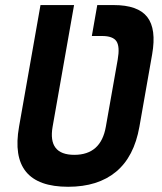

<svg xmlns="http://www.w3.org/2000/svg" viewBox="-20 -713 626 743"><path d="M356.4 -693.4H419.9Q514.2 -693.4 550 -647Q585.9 -600.6 568.8 -502.9L519.5 -222.7Q499 -106.4 429 -48.3Q358.9 9.8 243.7 9.8Q12.7 9.8 53.7 -222.7L136.7 -693.4H266.6L183.6 -222.7Q164.6 -113.8 267.6 -113.8Q370.6 -113.8 389.6 -222.7L435.5 -482.4Q444.3 -532.7 430.7 -553.2Q417 -573.7 375 -573.7H335.4Z"/></svg>

Font: Cascadia Code PL
Style: Bold Italic
Weight: 700
Italic angle: -10°
Monospace: yes
Designer: Aaron Bell
Foundry: Saja Typeworks
Version: Version 2404.023; ttfautohint (v1.8.4)